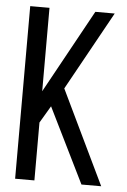

<svg xmlns="http://www.w3.org/2000/svg" viewBox="-51 -738 512 776"><g transform="rotate(5 204.5 -350.0)"><path d="M309.1 0 159.2 -304.2 118.2 -234.9V0H40V-700.2H118.2V-361.8L304.2 -700.2H382.8L206.1 -380.9L389.2 0Z"/></g></svg>

Font: Bebas Neue Regular
Style: Regular
Weight: 400
Designer: Ryoichi Tsunekawa
Foundry: Ryoichi Tsunekawa
Version: Version 001.003